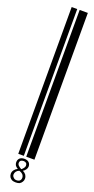

<svg xmlns="http://www.w3.org/2000/svg" viewBox="-154 -664 389 796"><g transform="rotate(20 41.0 -265.5)"><path d="M10.7 0V-647.5H35.2V0ZM45.9 0V-647.5H82V0ZM41 115.2Q31.2 115.2 24.4 112.3Q17.6 108.4 13.7 102.5Q9.8 95.7 9.8 87.9Q9.8 79.1 15.6 71.3Q21.5 63.5 30.3 59.6Q23.4 55.7 18.6 49.8Q14.6 43 14.6 36.1Q14.6 24.4 21.5 17.6Q29.3 10.7 42 10.7Q55.7 10.7 62.5 17.6Q69.3 24.4 69.3 35.2Q69.3 42 64.5 48.8Q59.6 55.7 52.7 59.6Q61.5 63.5 67.4 71.3Q72.3 79.1 72.3 87.9Q72.3 95.7 68.4 101.6Q64.5 108.4 57.6 112.3Q50.8 115.2 41 115.2ZM43.9 55.7Q49.8 51.8 53.7 45.9Q57.6 41 57.6 35.2Q57.6 28.3 53.7 24.4Q48.8 20.5 42 20.5Q34.2 20.5 29.3 24.4Q25.4 28.3 25.4 34.2Q25.4 41 30.3 45.9Q34.2 49.8 43.9 55.7ZM41 105.5Q50.8 105.5 55.7 100.6Q60.5 95.7 60.5 87.9Q60.5 80.1 54.7 73.2Q48.8 67.4 39.1 64.5Q31.2 67.4 26.4 73.2Q21.5 80.1 21.5 86.9Q21.5 94.7 27.3 99.6Q32.2 105.5 41 105.5Z"/></g></svg>

Font: Libre Barcode EAN13 Text
Style: Regular
Weight: 400
Version: Version 1.008; ttfautohint (v1.8.3)